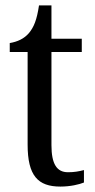

<svg xmlns="http://www.w3.org/2000/svg" viewBox="-20 -679 349 709"><path d="M203 10C240 10 273 2 290 -5V-51C271 -46 254 -43 231 -43C190 -43 170 -73 170 -143V-487H282V-536H170V-659H124C116 -605 105 -579 87 -557C69 -536 45 -525 16 -520V-487H82V-145C82 -30 120 10 203 10Z"/></svg>

Font: Noto Serif Khmer Condensed
Style: Regular
Weight: 400
Width: 3
Designer: Danh Hong and the Monotype Design Team
Foundry: Monotype Imaging Inc.
Version: Version 2.004